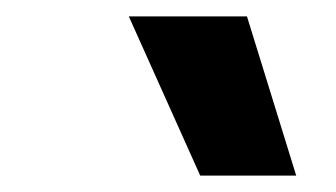

<svg xmlns="http://www.w3.org/2000/svg" viewBox="-20 -810 410 234"><path d="M224 -596 137 -790H281L341 -596Z"/></svg>

Font: Georama
Style: Bold Italic
Weight: 700
Italic angle: -9°
Designer: Jean-Baptiste Levee
Foundry: Production Type
Version: Version 1.000